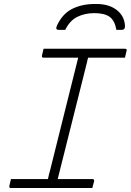

<svg xmlns="http://www.w3.org/2000/svg" viewBox="-20 -945 657 965"><path d="M444 0H35Q29 0 27.5 -3.5Q26 -7 27 -11Q29 -20 31 -28Q33 -36 35 -45H221Q223 -56 226 -67.5Q229 -79 232 -90Q267 -231 302.5 -372.5Q338 -514 373 -655H199Q193 -655 191.5 -658.5Q190 -662 191 -666Q193 -675 195 -683Q197 -691 199 -700H608Q620 -700 616 -689Q614 -680 612 -672Q610 -664 608 -655H423Q421 -649 419.5 -643Q418 -637 417 -631Q380 -485 343.5 -338Q307 -191 270 -45H444Q455 -45 453 -34Q451 -26 448.5 -17.5Q446 -9 444 0ZM308 -795H275Q256 -795 267 -818Q295 -877 344 -901Q393 -925 457 -925H465Q526 -925 565 -896Q604 -867 608 -818Q610 -795 592 -795H565Q557 -841 531.5 -860Q506 -879 454 -879Q407 -879 369 -860.5Q331 -842 308 -795Z"/></svg>

Font: Recursive Mn Lnr St Lt
Style: Italic
Weight: 300
Italic angle: -15°
Monospace: yes
Version: Version 1.079;hotconv 1.0.112;makeotfexe 2.5.65598; ttfautoh